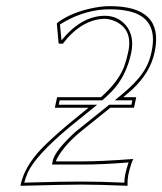

<svg xmlns="http://www.w3.org/2000/svg" viewBox="-20 -598 526 622"><path d="M421.4 -283.2 414.1 -249H337.4L246.6 -175.8Q190.4 -130.9 165.5 -85.9Q162.1 -79.1 161.1 -75.2H249Q305.7 -75.2 405.8 -82.5Q409.2 -83 411.6 -83Q402.8 -64 395.5 -30.8Q392.6 -15.1 393.1 3.9Q297.9 0 244.1 0Q198.2 0 46.9 3.9V0Q59.6 -58.6 113.8 -115.7Q146 -148.9 199.2 -193.8L266.6 -249H157.7L165 -283.2H307.1Q362.8 -332.5 381.8 -381.3Q389.6 -402.8 395.5 -430.2Q410.6 -500.5 356 -527.8Q337.4 -536.6 319.3 -537.1Q244.6 -535.6 183.1 -456.1L169.9 -457L164.1 -522L168 -525.9Q214.8 -560.1 289.6 -573.7Q314 -578.1 335.9 -578.1Q511.7 -578.1 481.4 -431.2Q481 -429.7 481 -429.2Q466.8 -361.8 407.2 -307.1Q394.5 -295.9 379.4 -283.2ZM408.7 -272.9H351.6L373 -290.5Q438.5 -344.2 458.5 -390.6Q466.8 -409.7 471.2 -431.2Q494.1 -540 396.5 -562Q394.5 -562.5 393.6 -562.5Q367.7 -567.9 335.9 -567.9Q260.3 -567.9 188.5 -527.3Q180.2 -522.5 174.3 -518.6L179.2 -467.3Q243.7 -546.4 319.3 -546.9Q362.3 -546.9 389.2 -514.2Q408.2 -489.7 408.2 -456.1Q408.2 -441.9 405.3 -427.7Q389.2 -351.6 343.3 -303.2Q330.6 -290 314 -275.4L311 -272.9H173.3L170.4 -258.8H294.9L205.6 -186.5Q95.2 -94.2 69.8 -38.6Q63 -22.9 58.6 -6.3Q194.3 -10.3 244.1 -9.8Q303.2 -9.8 382.8 -6.3Q383.3 -21.5 385.7 -33.2Q389.6 -51.3 396.5 -71.8Q312.5 -64.9 249 -64.9H148.4L150.9 -77.1Q157.2 -106.4 211.9 -159.2Q226.1 -172.9 240.2 -183.6L334 -258.8H405.8Z"/></svg>

Font: Linux Biolinum Outline O
Style: Italic
Weight: 400
Italic angle: -12°
Designer: Philipp H. Poll
Foundry: Philipp H. Poll
Version: Version 0.6.2